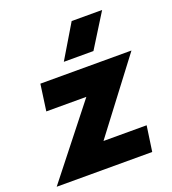

<svg xmlns="http://www.w3.org/2000/svg" viewBox="-167 -836 838 937"><g transform="rotate(-20 252.0 -367.5)"><path d="M-33.2 0 252.9 -362.8H44.9L64 -500H537.1L257.8 -131.8H481.9L462.9 0ZM208 -561 312 -734.9H470.2L361.8 -561Z"/></g></svg>

Font: Human Sans Black
Style: Italic
Weight: 800
Italic angle: -8°
Designer: Tim Radville
Foundry: Continuum
Version: Version 1.000;FEAKit 1.0